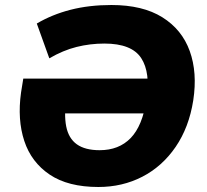

<svg xmlns="http://www.w3.org/2000/svg" viewBox="-20 -736 825 767"><path d="M373 11Q252 11 178.5 -38.5Q105 -88 77 -173Q49 -258 64 -366L73 -422H620L598 -283H189L246 -353Q235 -279 244.5 -231Q254 -183 287 -159.5Q320 -136 378 -136Q455 -136 502 -184.5Q549 -233 565 -337Q582 -446 544 -504Q506 -562 397 -562Q340 -562 286 -548.5Q232 -535 177 -503L127 -642Q188 -678 262 -697Q336 -716 425 -716Q550 -716 628.5 -667Q707 -618 738 -532Q769 -446 752 -335Q735 -227 681.5 -149Q628 -71 548.5 -30Q469 11 373 11Z"/></svg>

Font: Mulish ExtraLight Black
Style: Italic
Weight: 900
Italic angle: -9°
Version: Version 3.603